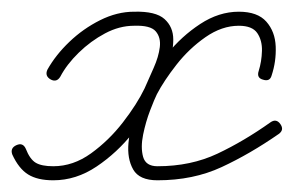

<svg xmlns="http://www.w3.org/2000/svg" viewBox="-32 -296 502 328"><path d="M71 -165Q65 -155 55 -160Q44 -166 49 -177Q63 -202 86.5 -224.5Q110 -247 139 -261.5Q168 -276 197 -276Q234 -277 249 -263.5Q264 -250 264 -228.5Q264 -207 255.5 -182Q247 -157 236 -135Q222 -103 195 -69Q168 -35 133 -11.5Q98 12 59 12Q32 12 16 2Q0 -8 -11 -32Q-15 -43 -4 -48Q7 -53 12 -42Q19 -24 29 -18Q39 -12 59 -12Q93 -12 123.5 -34Q154 -56 178 -87Q202 -118 215 -145Q222 -161 230.5 -180Q239 -199 241 -215.5Q243 -232 234 -242.5Q225 -253 197 -252Q172 -252 147.5 -239Q123 -226 102.5 -206Q82 -186 71 -165Q71 -165 71 -165Q71 -165 71 -165ZM417 -160Q406 -163 410 -175Q415 -191 415.5 -209Q416 -227 407.5 -239.5Q399 -252 376 -252Q347 -252 319 -232.5Q291 -213 269.5 -185.5Q248 -158 236 -135Q232 -127 224.5 -107.5Q217 -88 212.5 -66Q208 -44 212.5 -28Q217 -12 237 -12Q294 -12 339.5 -33.5Q385 -55 430 -87Q440 -94 447 -84Q454 -74 444 -67Q395 -33 346.5 -10.5Q298 12 237 12Q206 12 195.5 -6.5Q185 -25 187.5 -52Q190 -79 198.5 -105Q207 -131 215 -145Q229 -173 253.5 -203.5Q278 -234 310 -255Q342 -276 376 -276Q408 -276 423 -259Q438 -242 439 -216.5Q440 -191 432 -167Q429 -156 417 -160Z"/></svg>

Font: FRB American Cursive Light
Style: Italic
Weight: 300
Italic angle: -25°
Version: Version 2.0;Modular Font Editor K font №1